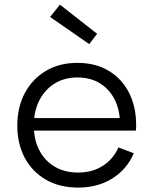

<svg xmlns="http://www.w3.org/2000/svg" viewBox="-20 -820 673 849"><path d="M245 -799.5 409.5 -670.5 374.5 -625 201.5 -745ZM326 9.5Q243.5 9.5 183 -25.5Q122.5 -60.5 89.5 -122.2Q56.5 -184 56.5 -264.5Q56.5 -346 89.8 -408.5Q123 -471 182.8 -506.5Q242.5 -542 322 -542Q402 -542 460.5 -507Q519 -472 550.5 -410Q582 -348 582 -267Q582 -257.5 581.8 -252Q581.5 -246.5 580.5 -242.5H509.5Q510 -248.5 510.2 -255.8Q510.5 -263 510.5 -272.5Q510.5 -332 487.8 -378.2Q465 -424.5 423 -451Q381 -477.5 322 -477.5Q264.5 -477.5 221 -450.2Q177.5 -423 153.5 -375.2Q129.5 -327.5 129.5 -264.5Q129.5 -203.5 153.2 -156.8Q177 -110 221 -83.5Q265 -57 325.5 -57Q388.5 -57 434.8 -86.8Q481 -116.5 503.5 -168L571.5 -142.5Q542 -72 477.2 -31.2Q412.5 9.5 326 9.5ZM102 -242.5V-298H559L580 -242.5Z"/></svg>

Font: Hepta Slab ExtraLight
Style: Regular
Weight: 400
Version: Version 1.102